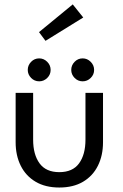

<svg xmlns="http://www.w3.org/2000/svg" viewBox="-20 -825 547 857"><path d="M127.9 -201.6Q127.9 -135.1 156.6 -95.8Q185.3 -56.6 244.6 -56.6Q304.3 -56.6 332.9 -95.8Q361.5 -135.1 361.5 -201.6V-410.5H439.8V-190.1Q439.8 -130.9 417 -85.2Q394.2 -39.5 350.8 -13.8Q307.3 12 244.6 12Q182.5 12 138.9 -13.8Q95.4 -39.5 72.6 -85.2Q49.8 -130.9 49.8 -190.1V-410.5H127.9ZM154.9 -564.4Q175.5 -564.4 190.8 -549.1Q206 -533.9 206 -512.9Q206 -491.9 190.8 -477Q175.5 -462 154.9 -462Q133.7 -462 118.8 -477.3Q103.9 -492.6 103.9 -512.9Q103.9 -533.6 118.8 -549Q133.7 -564.4 154.9 -564.4ZM348.9 -564.4Q369.6 -564.4 384.8 -549.1Q400.1 -533.9 400.1 -512.9Q400.1 -491.9 384.8 -477Q369.6 -462 348.9 -462Q327.8 -462 312.9 -477.3Q298 -492.6 298 -512.9Q298 -533.6 312.9 -549Q327.8 -564.4 348.9 -564.4ZM183.1 -642.7 154.1 -681.6 304.7 -805.4 351.6 -746.9Z"/></svg>

Font: League Spartan Extralight
Style: Regular
Weight: 200
Foundry: The League of Moveable Type
Version: Version 2.300; ttfautohint (v1.8.3)